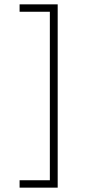

<svg xmlns="http://www.w3.org/2000/svg" viewBox="-20 -732 415 882"><path d="M70 130V96H209V-678H70V-712H245V130Z"/></svg>

Font: Overpass Thin
Style: Regular
Weight: 250
Designer: Delve Withrington, Dave Bailey, Thomas Jockin
Foundry: Delve Fonts LLC
Version: Version 4.000